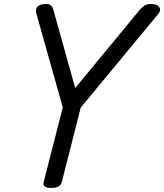

<svg xmlns="http://www.w3.org/2000/svg" viewBox="-20 -908 805 942"><path d="M231 14Q187 14 194 -14L288 -381L158 -843Q153 -861 162.5 -873.5Q172 -886 197 -888Q219 -890 228 -883Q237 -876 242 -859L349 -476L665 -859Q680 -876 693 -883Q706 -890 730 -888Q754 -886 762.5 -871Q771 -856 755 -838L376 -380L283 -14Q276 14 231 14Z"/></svg>

Font: Playwrite IS
Style: Regular
Weight: 400
Designer: Veronika Burian, José Scaglione
Foundry: TypeTogether
Version: Version 1.002